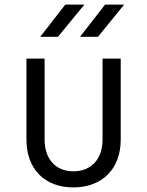

<svg xmlns="http://www.w3.org/2000/svg" viewBox="-20 -805 640 835"><path d="M328 -645H406L520 -785H437ZM155 -645H232L347 -785H264ZM299 10C424 10 505 -70 505 -198V-550H426V-198C426 -113 377 -60 299 -60C222 -60 174 -113 174 -198V-550H95V-198C95 -70 174 10 299 10Z"/></svg>

Font: JetBrains Mono Light
Style: Regular
Weight: 336
Monospace: yes
Designer: Philipp Nurullin, Konstantin Bulenkov
Foundry: JetBrains
Version: Version 2.305